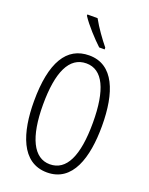

<svg xmlns="http://www.w3.org/2000/svg" viewBox="-173 -1086 878 1132"><g transform="rotate(20 265.5 -519.5)"><path d="M237 -998H173V-990C203 -943 266 -875 305 -839H339V-850C305 -892 265 -947 237 -998ZM479 -409C479 -618 421 -775 267 -775C126 -775 52 -654 52 -410C52 -216 104 -41 267 -41C427 -41 479 -210 479 -409ZM109 -409C109 -613 160 -725 267 -725C370 -725 422 -615 422 -409C422 -200 370 -92 266 -92C164 -92 109 -205 109 -409Z"/></g></svg>

Font: Noto Sans Tamil UI ExtraCondensed Light
Style: Regular
Weight: 300
Width: 2
Designer: Jelle Bosma - Monotype Design Team
Foundry: Monotype Imaging Inc.
Version: Version 2.004